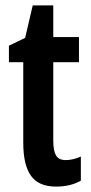

<svg xmlns="http://www.w3.org/2000/svg" viewBox="-20 -680 335 710"><path d="M223 -88Q249 -88 279 -101V-12Q260 -1 237 4.5Q214 10 187 10Q123 10 94.5 -30Q66 -70 66 -152V-450H13V-511L73 -540L101 -660H177V-543H272V-450H177V-159Q177 -123 187 -105.5Q197 -88 223 -88Z"/></svg>

Font: Noto Sans Devanagari UI ExtraCondensed SemiBold
Style: Regular
Weight: 600
Width: 2
Designer: Jelle Bosma - Monotype Design Team
Foundry: Monotype Imaging Inc.
Version: Version 2.004; ttfautohint (v1.8.4.7-5d5b)